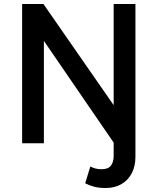

<svg xmlns="http://www.w3.org/2000/svg" viewBox="-20 -720 792 965"><path d="M560.3 10 200.6 -514.5V0H91.2V-700H198.2L560.3 -178.5ZM510.9 225Q478.5 225 453.9 218.7Q429.4 212.3 408.2 201.2L433.9 116.9Q446.5 123.1 459.3 126.8Q472.1 130.5 490.2 130.5Q523.6 130.5 537.4 112.7Q551.3 94.8 551.3 61.9V-700H660.7V67.4Q660.7 115.6 642.2 150.9Q623.7 186.2 590 205.6Q556.3 225 510.9 225Z"/></svg>

Font: Geologica Thin
Style: Regular
Weight: 100
Version: Version 1.010;gftools[0.9.28]